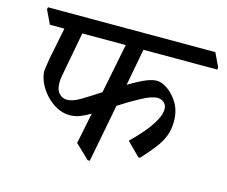

<svg xmlns="http://www.w3.org/2000/svg" viewBox="-91 -745 1042 880"><g transform="rotate(15 429.5 -305.0)"><path d="M620 -63H612L550 -125Q582 -156 609.5 -188.5Q637 -221 654 -252Q671 -283 671 -307Q671 -326 658 -337.5Q645 -349 627 -349Q600 -349 552.5 -323.5Q505 -298 454 -265L401 10H391L324 -54L354 -201Q325 -184 303 -176Q281 -168 258 -168Q224 -168 194.5 -184Q165 -200 142 -225.5Q119 -251 106 -280Q93 -309 93 -335Q93 -336 95.5 -354Q98 -372 102 -396Q108 -425 116 -465.5Q124 -506 132 -545H63L32 -610L34 -620H828L859 -555L857 -545H507L474 -370Q528 -402 556 -413Q584 -424 604 -424Q628 -424 656.5 -404Q685 -384 706 -348.5Q727 -313 727 -264Q727 -226 715.5 -195.5Q704 -165 680.5 -134Q657 -103 620 -63ZM376 -309 423 -545H217L177 -332Q174 -316 174 -301Q174 -265 190 -249Q206 -233 227 -233Q254 -233 290 -254.5Q326 -276 376 -309Z"/></g></svg>

Font: Tiro Devanagari Marathi
Style: Italic
Weight: 400
Italic angle: -11°
Designer: Devanagari: John Hudson & Fiona Ross, assisted by Paul Hanslow. Latin: John Hudson with Paul Hanslow, assisted by Kaja S
Foundry: Tiro Typeworks Ltd.
Version: Version 1.52